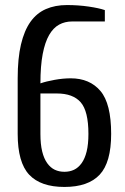

<svg xmlns="http://www.w3.org/2000/svg" viewBox="-20 -730 495 760"><path d="M245 -710Q290 -710 331 -704Q372 -698 395 -690V-645H265Q237 -645 214 -632.5Q191 -620 174.5 -591.5Q158 -563 149 -516Q140 -469 140 -400Q163 -408 196.5 -414Q230 -420 260 -420Q335 -420 377.5 -370Q420 -320 420 -200Q420 -87 374.5 -38.5Q329 10 235 10Q141 10 95.5 -38.5Q50 -87 50 -200V-420Q50 -499 63 -554Q76 -609 100.5 -643.5Q125 -678 161.5 -694Q198 -710 245 -710ZM140 -360V-200Q140 -159 147 -130.5Q154 -102 167 -84Q180 -66 197 -58Q214 -50 235 -50Q256 -50 273 -58Q290 -66 303 -84Q316 -102 323 -130.5Q330 -159 330 -200Q330 -290 299.5 -325Q269 -360 205 -360Z"/></svg>

Font: Cuprum
Style: Regular
Weight: 400
Designer: Jovanny Lemonad
Foundry: Jovanny Lemonad
Version: Version 1.002